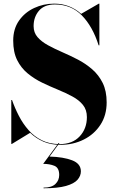

<svg xmlns="http://www.w3.org/2000/svg" viewBox="-20 -780 644 1054"><path d="M305 180.5Q305 141 278.5 130.2Q252 119.5 217 119.5L301.5 5H306.5L252 79.5Q328 81.5 376 100Q424 118.5 424 160.5Q424 185.5 405.5 206.8Q387 228 342.2 240.8Q297.5 253.5 219 253.5V250Q263.5 250 284.2 230Q305 210 305 180.5ZM45.5 10H42V-231H46Q61.5 -186.5 83.8 -143.5Q106 -100.5 137 -65.5Q168 -30.5 210 -9.8Q252 11 308 11Q378 11 417.5 -31.5Q457 -74 457 -137Q457 -177.5 435.2 -204.2Q413.5 -231 377.2 -250.5Q341 -270 297.8 -287.8Q254.5 -305.5 211.5 -326.2Q168.5 -347 132.2 -376.8Q96 -406.5 74.2 -450Q52.5 -493.5 52.5 -557Q52.5 -621 84.2 -666.5Q116 -712 167.5 -736Q219 -760 277.5 -760Q321.5 -760 358.5 -745.5Q395.5 -731 425.5 -704L522.5 -760H525.5V-531H521.5Q488.5 -635 429.5 -695.2Q370.5 -755.5 281.5 -755.5Q223 -755.5 193.8 -721Q164.5 -686.5 164.5 -636.5Q164.5 -601 186.2 -576Q208 -551 243.8 -531.5Q279.5 -512 322.2 -493.5Q365 -475 407.8 -452.8Q450.5 -430.5 486.2 -399.5Q522 -368.5 543.8 -324.5Q565.5 -280.5 565.5 -218Q565.5 -147 531.2 -94.8Q497 -42.5 439.5 -13.8Q382 15 311.5 15Q258 15 217.2 -3Q176.5 -21 145.5 -51Z"/></svg>

Font: Bodoni* 48
Style: Bold
Weight: 700
Version: Version 2.2